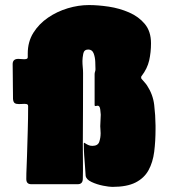

<svg xmlns="http://www.w3.org/2000/svg" viewBox="-20 -732 672 763"><path d="M30.3 -477.1Q30.3 -498 52.7 -498Q58.6 -498 64.5 -497.3Q70.3 -496.6 76.2 -496.6Q81.1 -496.6 85.7 -498Q90.3 -499.5 90.3 -505.4V-519.5Q90.3 -565.9 112.5 -601.6Q134.8 -637.2 170.9 -661.9Q207 -686.5 249.5 -699.2Q292 -711.9 333 -711.9Q369.6 -711.9 412.1 -705.6Q454.6 -699.2 492.9 -682.6Q531.2 -666 555.7 -636.5Q580.1 -606.9 580.1 -560.1Q580.1 -523.9 572.8 -491.7Q565.4 -459.5 543 -430.2L541 -427.2V-421.4Q542.5 -418.5 543 -418Q548.3 -411.6 554 -405.5Q559.6 -399.4 564.5 -392.1Q587.9 -356.4 592.8 -315.2Q597.7 -273.9 598.1 -232.9V-219.2Q598.1 -170.9 592.8 -128.9Q587.4 -86.9 570.3 -55.7Q553.2 -24.4 518.8 -6.8Q484.4 10.7 426.3 10.7Q414.1 10.7 389.4 5.9Q364.7 1 343.5 -9Q322.3 -19 320.3 -33.7Q319.3 -42.5 319.1 -51.8Q318.8 -61 317.9 -69.8Q315.9 -92.8 314.5 -115.2Q313 -137.7 313 -160.2Q313 -162.6 313.5 -164.1L315.4 -164.6Q322.3 -159.7 330.1 -156Q337.9 -152.3 346.7 -152.3Q369.1 -152.3 374.5 -168.5Q379.9 -184.6 379.9 -202.6Q379.9 -209.5 379.2 -216.6Q378.4 -223.6 378.4 -230.5Q378.4 -241.7 379.4 -253.4Q380.4 -265.1 380.4 -276.4Q380.4 -281.7 378.4 -296.9Q376.5 -312 368.2 -312Q366.2 -312 364 -311.3Q361.8 -310.5 359.4 -310.5Q356 -310.5 356 -314V-437Q356 -442.4 357.7 -447Q359.4 -451.7 359.4 -456.5Q359.4 -467.3 358.6 -486.1Q357.9 -504.9 352.1 -520Q346.2 -535.2 330.6 -535.2Q314 -535.2 310.8 -518.3Q307.6 -501.5 307.6 -489.7Q307.6 -477.5 308.8 -465.6Q310.1 -453.6 310.1 -441.4Q310.1 -370.1 309.8 -298.6Q309.6 -227.1 309.1 -155.8Q309.1 -122.1 309.6 -87.9Q310.1 -53.7 309.1 -20Q308.1 0 289.1 0H104Q84.5 0 84.5 -20.5Q84.5 -43.9 85.7 -67.4Q86.9 -90.8 87.4 -114.3Q88.9 -163.6 90.3 -212.9Q91.8 -262.2 91.8 -311Q91.8 -312 91.3 -313.2Q90.8 -314.5 90.8 -314.9Q88.9 -317.9 85 -318.6Q81.1 -319.3 77.6 -319.3Q71.8 -319.3 66.2 -318.8Q60.5 -318.4 55.2 -318.4Q43.5 -318.4 38.1 -322.5Q32.7 -326.7 31.7 -338.9Q31.2 -350.6 31.5 -362.8Q31.7 -375 31.2 -386.7Q31.2 -409.7 30.8 -432.1Q30.3 -454.6 30.3 -477.1Z"/></svg>

Font: Belanosima
Style: Bold
Weight: 700
Designer: The DocRepair Project, Santiago Orozco
Foundry: Google
Version: Version 2.000